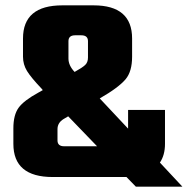

<svg xmlns="http://www.w3.org/2000/svg" viewBox="-20 -662 702 718"><path d="M453 0H177Q30 0 30 -124V-182Q30 -232 49.5 -259Q69 -286 124 -316L140 -325L136 -330Q96 -372 81 -396.5Q66 -421 66 -450V-518Q66 -642 213 -642H330Q474 -642 474 -518V-450Q474 -395 450 -366Q423 -334 353 -294L459 -181V-251H597V-124Q597 -82 578 -54L662 36H488ZM236 -508V-443Q236 -417 259 -393Q288 -409 298.5 -419Q309 -429 309 -447V-508Q309 -530 284 -530H261Q236 -530 236 -508ZM220 -115H343L235 -227L218 -217Q195 -203 195 -179V-137Q195 -115 220 -115Z"/></svg>

Font: Teko
Style: Bold
Weight: 700
Designer: Manushi Parikh, Jonny Pinhorn
Foundry: Indian Type Foundry
Version: Version 1.106;PS 1.0;hotconv 1.0.78;makeotf.lib2.5.61930; tt